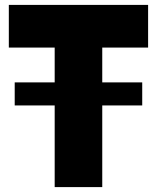

<svg xmlns="http://www.w3.org/2000/svg" viewBox="-20 -763 640 783"><path d="M397 -569V-427H560V-333H397V0H203V-333H40V-427H203V-569H16V-743H584V-569Z"/></svg>

Font: Exo Black
Style: Regular
Weight: 900
Designer: Natanael Gama
Foundry: Natanael Gama
Version: Version 1.500; ttfautohint (v1.6)